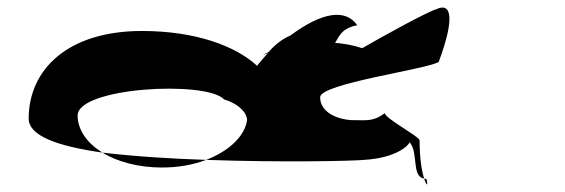

<svg xmlns="http://www.w3.org/2000/svg" viewBox="-20 -524 1476 502"><path d="M55 -214C55 -169 129 -142 248 -125C207 -150 183 -185 183 -222C183 -296 520 -314 566 -264C597 -255 625 -234 626 -210C620 -168 579 -129 519 -106C716 -99 903 -103 932 -106C1018 -111 1049 -145 1051 -152C1075 -124 1055 -63 1089 -57C1083 -75 1077 -110 1077 -158C1071 -170 988 -214 986 -228C955 -205 938 -210 897 -210C866 -212 817 -228 817 -270C819 -306 1093 -342 1127 -362C1171 -480 1159 -518 1121 -500C1099 -494 982 -430 927 -398C904 -406 879 -410 856 -412C866 -426 871 -450 914 -458C884 -501 824 -494 739 -431C717 -422 697 -405 681 -387C668 -382 669 -380 669 -380C671 -382 678 -384 680 -385C670 -373 659 -361 652 -352C597 -403 493 -443 351 -443C157 -443 55 -342 55 -214ZM248 -125C286 -101 343 -86 403 -86C446 -86 485 -93 519 -106C427 -109 332 -115 248 -125ZM1089 -57C1095 -38 1100 -36 1095 -56C1093 -56 1091 -57 1089 -57Z"/></svg>

Font: Ampere
Style: SCSuExt
Weight: 400
Version: Version 1